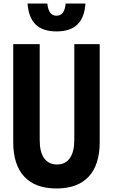

<svg xmlns="http://www.w3.org/2000/svg" viewBox="-20 -1050 640 1088"><path d="M55 -800H205V-255Q205 -188 230.5 -153Q256 -118 303 -118Q351 -118 376 -154Q401 -190 401 -257V-800H545V-245Q545 -116 482.5 -49Q420 18 300 18Q180 18 117.5 -49Q55 -116 55 -245ZM248 -1030Q252 -995 264.5 -978Q277 -961 300 -961Q323 -961 336 -978Q349 -995 352 -1030H464Q459 -950 418.5 -911Q378 -872 300 -872Q222 -872 182 -911Q142 -950 136 -1030Z"/></svg>

Font: Martian Mono Condensed SemiBold
Style: Regular
Weight: 600
Width: 3
Designer: Roman Shamin
Foundry: Evil Martians
Version: Version 1.000